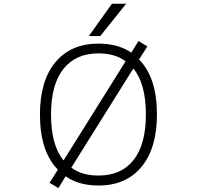

<svg xmlns="http://www.w3.org/2000/svg" viewBox="-20 -971 1040 1016"><path d="M644.5 -646.5Q589.8 -688.5 501 -688.5Q380.9 -688.5 315.4 -606Q250 -523.4 250 -365.2Q250 -202.1 316.4 -122.1ZM501 -42Q622.1 -42 687 -124.5Q752 -207 752 -365.2Q752 -528.3 685.5 -608.4L357.4 -84Q413.1 -42 501 -42ZM647.5 -951.2 510.7 -780.3H450.2L572.3 -951.2ZM712.9 -753.9 759.8 -725.6 715.8 -656.2Q810.5 -560.5 810.5 -365.2Q810.5 -186.5 728.5 -87.9Q646.5 10.7 501 10.7Q396.5 10.7 327.1 -38.1L289.1 24.4L242.2 -3.9L286.1 -73.2Q191.4 -169.9 191.4 -365.2Q191.4 -543.9 273.4 -642.1Q355.5 -740.2 501 -740.2Q605.5 -740.2 674.8 -692.4Z"/></svg>

Font: Gen Shin Gothic Monospace Light
Style: Regular
Weight: 300
Designer: [Source Han Sans]
Ryoko NISHIZUKA  (kana & ideographs); Paul D. Hunt (Latin, Greek & Cyrillic); Wenlong ZHANG  (bopomofo
Version: Version 1.002.20150607